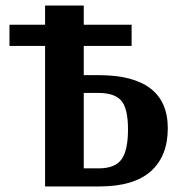

<svg xmlns="http://www.w3.org/2000/svg" viewBox="-20 -670 658 690"><path d="M334 -336H281V-65H335Q393 -65 416.5 -97Q440 -129 440 -205Q440 -280 416 -308Q392 -336 334 -336ZM453 -581V-505H281V-400H333Q583 -400 583 -209Q583 -109 522 -54.5Q461 0 337 0H142V-505H14V-581H142V-650H281V-581Z"/></svg>

Font: ArsenalBold
Style: Bold
Weight: 700
Designer: Andrij Shevchenko
Foundry: Stairsfor.com
Version: Version 1.000